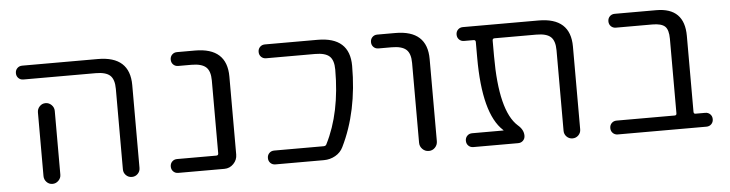

<svg xmlns="http://www.w3.org/2000/svg" viewBox="-38 -675 3152 829"><g transform="rotate(-5 1537.5 -260.0)"><path d="M125 -313Q125 -328 135.5 -339Q146 -350 161 -350Q176 -350 187 -339Q198 -328 198 -313V-73V-37Q198 -22 187 -11Q176 0 161 0Q146 0 135.5 -11Q125 -22 125 -37V-73ZM75 -460Q62 -460 53.5 -468.5Q45 -477 45 -490Q45 -503 53.5 -511.5Q62 -520 75 -520H403Q541 -520 541 -395V-36Q541 -21 530.5 -10.5Q520 0 505 0Q490 0 479.5 -10.5Q469 -21 469 -36V-385Q469 -426 450.5 -443Q432 -460 388 -460Z M706 0Q693 0 684.5 -8.5Q676 -17 676 -30Q676 -43 684.5 -51.5Q693 -60 706 -60H876Q885 -60 885 -69V-385Q885 -426 866 -443Q847 -460 803 -460H746Q733 -460 724.5 -468.5Q716 -477 716 -490Q716 -503 724.5 -511.5Q733 -520 746 -520H824Q962 -520 962 -395V-57Q962 -34 945.5 -17Q929 0 906 0Z M1341 -60Q1351 -60 1354 -68Q1420 -198 1420 -385Q1420 -426 1401.5 -443Q1383 -460 1339 -460H1127Q1114 -460 1105.5 -468.5Q1097 -477 1097 -490Q1097 -503 1105.5 -511.5Q1114 -520 1127 -520H1355Q1494 -520 1494 -395Q1494 -197 1421 -49Q1410 -26 1387 -13Q1364 0 1337 0H1127Q1114 0 1105.5 -8.5Q1097 -17 1097 -30Q1097 -43 1105.5 -51.5Q1114 -60 1127 -60Z M1614 -460Q1601 -460 1592.5 -468.5Q1584 -477 1584 -490Q1584 -503 1592.5 -511.5Q1601 -520 1614 -520H1692Q1830 -520 1830 -395V-39Q1830 -23 1819 -11.5Q1808 0 1792 0Q1776 0 1764.5 -11.5Q1753 -23 1753 -39V-385Q1753 -426 1734 -443Q1715 -460 1671 -460Z M2120 -60Q2121 -60 2121 -61L2119 -63Q2035 -140 2035 -383V-451Q2035 -460 2026 -460H1985Q1972 -460 1963.5 -468.5Q1955 -477 1955 -490Q1955 -503 1963.5 -511.5Q1972 -520 1985 -520H2313Q2451 -520 2451 -395V-36Q2451 -21 2440.5 -10.5Q2430 0 2415 0Q2400 0 2389.5 -10.5Q2379 -21 2379 -36V-385Q2379 -426 2360.5 -443Q2342 -460 2298 -460H2117Q2108 -460 2108 -451V-383Q2108 -145 2184 -77Q2209 -56 2209 -30Q2209 -17 2200.5 -8.5Q2192 0 2179 0H1985Q1972 0 1963.5 -8.5Q1955 -17 1955 -30Q1955 -43 1963.5 -51.5Q1972 -60 1985 -60Z M2611 0Q2598 0 2589.5 -8.5Q2581 -17 2581 -30Q2581 -43 2589.5 -51.5Q2598 -60 2611 -60H2863Q2871 -60 2871 -69V-392Q2871 -431 2855.5 -445.5Q2840 -460 2801 -460H2643Q2630 -460 2621.5 -468.5Q2613 -477 2613 -490Q2613 -503 2621.5 -511.5Q2630 -520 2643 -520H2823Q2945 -520 2945 -398V-69Q2945 -60 2953 -60H2995Q3008 -60 3016.5 -51.5Q3025 -43 3025 -30Q3025 -17 3016.5 -8.5Q3008 0 2995 0Z"/></g></svg>

Font: Rounded Mplus 1c
Style: Regular
Weight: 400
Version: Version 1.059.20150529